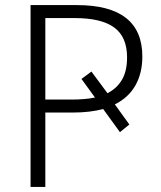

<svg xmlns="http://www.w3.org/2000/svg" viewBox="-20 -734 631 754"><path d="M539 -512Q539 -447 512 -399Q485 -351 431 -324L488 -245L451 -215L385 -306Q334 -292 265 -292H158V0H100V-714H282Q539 -714 539 -512ZM260 -343Q314 -343 353 -351L300 -424L339 -453L402 -368Q438 -386 458.5 -420Q479 -454 479 -509Q479 -589 428.5 -626Q378 -663 274 -663H158V-343Z"/></svg>

Font: RS Noto Sans Light
Style: Regular
Weight: 300
Designer: Monotype Design Team
Foundry: Monotype Imaging Inc.
Version: Version 3.10